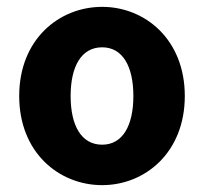

<svg xmlns="http://www.w3.org/2000/svg" viewBox="-20 -528 595 560"><path d="M36 -248C36 -83 152 12 278 12C403 12 519 -83 519 -248C519 -413 403 -508 278 -508C152 -508 36 -413 36 -248ZM369 -248C369 -162 338 -106 278 -106C217 -106 186 -162 186 -248C186 -334 217 -390 278 -390C338 -390 369 -334 369 -248Z"/></svg>

Font: Cambridge Sans Bold
Style: Regular
Weight: 700
Version: Version 2.020;PS 002.020;hotconv 1.0.88;makeotf.lib2.5.64775